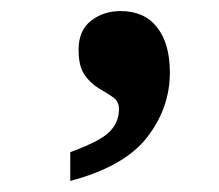

<svg xmlns="http://www.w3.org/2000/svg" viewBox="-20 -173 396 347"><path d="M107 154V102Q137 91 156.5 80.5Q176 70 185.5 56Q195 42 195 24Q195 10 184 2.5Q173 -5 158.5 -13.5Q144 -22 133 -37.5Q122 -53 122 -83Q122 -118 144.5 -135.5Q167 -153 198 -153Q241 -153 264 -123.5Q287 -94 287 -42Q287 22 246 75Q205 128 107 154Z"/></svg>

Font: Noto Serif Gujarati
Style: Regular
Weight: 400
Designer: Universal Thirst, Indian Type Foundry and the Monotype Design Team
Foundry: Monotype Imaging Inc.
Version: Version 2.102